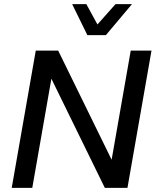

<svg xmlns="http://www.w3.org/2000/svg" viewBox="-20 -914 760 934"><path d="M37 0 154 -668H263L523 -137L616 -668H717L600 0H490L230 -531L137 0ZM405 -743 331 -894H400L454 -795L542 -894H622L495 -743Z"/></svg>

Font: Gantari Medium
Style: Italic
Weight: 500
Italic angle: -10°
Designer: Anugrah Pasau
Foundry: Lafontype
Version: Version 1.000